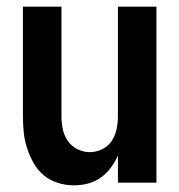

<svg xmlns="http://www.w3.org/2000/svg" viewBox="-20 -550 540 578"><path d="M202 8Q224 8 245 2.5Q266 -3 283.5 -15.5Q301 -28 313.5 -45Q326 -62 335 -82V0H451V-530H335V-200Q335 -181 331 -161.5Q327 -142 316.5 -126Q306 -110 288 -101Q270 -92 250 -92Q231 -92 213 -101Q195 -110 184 -126Q173 -142 169 -161.5Q165 -181 165 -200V-530H49V-200Q49 -176 51.5 -151.5Q54 -127 61.5 -104Q69 -81 81 -59.5Q93 -38 111.5 -22.5Q130 -7 154 0.5Q178 8 202 8Z"/></svg>

Font: Iosevka SS09
Style: Bold
Weight: 700
Monospace: yes
Designer: Belleve Invis
Foundry: Belleve Invis
Version: Version 5.2.1; ttfautohint (v1.8.3)